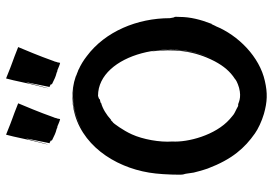

<svg xmlns="http://www.w3.org/2000/svg" viewBox="-150 -716 879 618"><g transform="rotate(-90 289.0 -407.5)"><path d="M152 -763 137 -689C134 -687 141 -686 145 -683C146 -682 144 -682 143 -682C147 -681 147 -680 145 -680C146 -680 147 -679 147 -679H146C163 -671 167 -668 183 -664C184 -663 187 -662 188 -662C189 -661 189 -662 190 -662C198 -659 205 -655 214 -653C215 -656 216 -659 215 -659C219 -669 217 -668 220 -674C237 -722 255 -764 265 -788C210 -810 228 -801 164 -827L158 -803C140 -717 134 -705 132 -690C134 -696 141 -723 147 -746C148 -752 150 -758 152 -763ZM333 -763 318 -689C315 -687 322 -686 326 -683C327 -682 325 -682 324 -682C328 -681 328 -680 326 -680C327 -680 328 -679 328 -679H327C344 -671 348 -668 364 -664C365 -663 368 -662 369 -662C370 -661 370 -662 371 -662C379 -659 386 -655 395 -653C396 -656 397 -659 396 -659C400 -669 398 -668 401 -674C418 -722 436 -764 446 -788C391 -810 409 -801 345 -827L339 -803C321 -717 315 -705 313 -690C315 -696 322 -723 328 -746C329 -752 331 -758 333 -763ZM542 -286C541 -286 540 -296 539 -300C539 -405 496 -508 417 -567C305 -655 129 -615 58 -426C107 -558 223 -638 344 -604C353 -602 362 -599 368 -596C324 -616 274 -619 227 -605C118 -573 51 -460 39 -345C36 -320 34 -263 36 -257C40 -243 37 -253 42 -223C42 -222 50 -192 55 -178C85 -99 121 -59 168 -26C182 -16 207 -4 231 3C270 14 298 15 337 6C414 -11 484 -79 514 -154C514 -153 513 -152 513 -151L520 -166C520 -164 520 -162 522 -169C534 -200 543 -234 543 -268C544 -289 543 -282 542 -286ZM333 -608C302 -615 270 -614 241 -607C270 -615 302 -615 333 -608ZM346 -604 349 -603C348 -603 347 -604 346 -604ZM368 -596 375 -593C374 -594 371 -595 368 -596ZM398 -145C430 -197 442 -268 436 -332C435 -343 434 -352 432 -360C440 -288 436 -224 400 -155C385 -127 368 -106 343 -90C342 -88 332 -82 315 -77C281 -68 266 -80 261 -80C256 -79 255 -81 247 -85C227 -95 233 -91 214 -107C162 -153 139 -242 142 -292C139 -332 149 -387 165 -422C178 -451 200 -480 204 -484L203 -482C219 -498 206 -484 213 -490C227 -503 247 -516 266 -521C266 -522 267 -522 268 -523C276 -525 274 -524 277 -525C279 -526 278 -526 279 -527C279 -528 286 -530 289 -531C423 -531 484 -285 398 -145ZM414 -181C428 -213 435 -252 436 -287C434 -245 426 -209 414 -181Z"/></g></svg>

Font: HIVNotRetro
Style: Regular
Weight: 400
Designer: Feorag
Foundry: Feorag
Version: Version 1.000;PS 001.000;hotconv 1.0.88;makeotf.lib2.5.64775